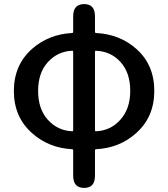

<svg xmlns="http://www.w3.org/2000/svg" viewBox="-20 -722 825 942"><path d="M393 200Q339 200 339 140V16Q339 10 333 10Q219 4 137 -69Q48 -148 48 -275.5Q48 -403 137 -482Q219 -554 333 -560Q339 -560 339 -566V-642Q339 -702 393 -702Q446 -702 446 -642V-566Q446 -560 452 -560Q568 -554 649 -482Q737 -404 737 -276Q737 -148 648 -69Q567 4 452 10Q446 10 446 16V140Q446 200 393 200ZM334 -78Q339 -78 339 -83V-468Q339 -473 334 -473Q263 -470 215 -417.5Q167 -365 167 -276Q167 -187 215 -134Q263 -81 334 -78ZM446 -83Q446 -78 451 -78Q522 -81 569 -133Q619 -187 619 -276Q619 -365 571.5 -417.5Q524 -470 451 -473Q446 -473 446 -468Z"/></svg>

Font: Resource Han Rounded KR Medium
Style: Regular
Weight: 500
Designer: Cyano Hao (round all glyphs); Ryoko NISHIZUKA 西塚涼子 (kana, bopomofo & ideographs); Paul D. Hunt (Latin, Greek & Cyrillic)
Foundry: Cyano Hao
Version: 0.990